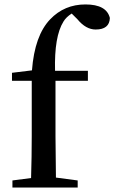

<svg xmlns="http://www.w3.org/2000/svg" viewBox="-20 -845 515 865"><path d="M124 -528Q136 -685 206 -758Q270 -825 365 -825Q460 -825 475 -764Q473 -712 411 -712Q367 -712 329 -758L303 -784Q278 -768 266 -748Q224 -681 228 -526H376V-481H230V-232Q230 -169 232 -45L330 -32V0H36V-32L120 -43Q123 -138 123 -232V-481H34V-517Z"/></svg>

Font: `n[OS CN SemiBold
Style: <[WOS[P|ûg*[NI>           
Weight: 600
Designer: Ryoko NISHIZUKA ¬âXZm¬º[P (kana & ideographs); Frank Grie√ühammer (Latin, Greek & Cyrillic); Wenlong ZHANG _ e¬á¬ü¬ô (b
Foundry: Adobe Systems Incorporated
Version: Version 1.00 April 7, 2017, initial release